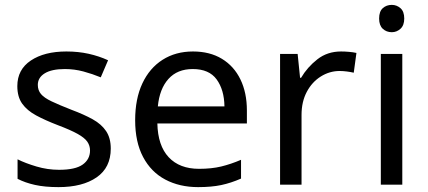

<svg xmlns="http://www.w3.org/2000/svg" viewBox="-20 -757 1754 787"><path d="M434 -148Q434 -70 376 -30Q318 10 220 10Q164 10 123.5 1Q83 -8 52 -24V-104Q84 -88 129.5 -74.5Q175 -61 222 -61Q289 -61 319 -82.5Q349 -104 349 -140Q349 -160 338 -176Q327 -192 298.5 -208Q270 -224 217 -244Q165 -264 128 -284Q91 -304 71 -332Q51 -360 51 -404Q51 -472 106.5 -509Q162 -546 252 -546Q301 -546 343.5 -536.5Q386 -527 423 -510L393 -440Q359 -454 322 -464Q285 -474 246 -474Q192 -474 163.5 -456.5Q135 -439 135 -409Q135 -387 148 -371.5Q161 -356 191.5 -341.5Q222 -327 273 -307Q324 -288 360 -268Q396 -248 415 -219.5Q434 -191 434 -148Z M771 -546Q840 -546 889.5 -516Q939 -486 965.5 -431.5Q992 -377 992 -304V-251H625Q627 -160 671.5 -112.5Q716 -65 796 -65Q847 -65 886.5 -74.5Q926 -84 968 -102V-25Q927 -7 887 1.5Q847 10 792 10Q716 10 657.5 -21Q599 -52 566.5 -113.5Q534 -175 534 -264Q534 -352 563.5 -415Q593 -478 646.5 -512Q700 -546 771 -546ZM770 -474Q707 -474 670.5 -433.5Q634 -393 627 -321H900Q899 -389 868 -431.5Q837 -474 770 -474Z M1378 -546Q1393 -546 1410.5 -544.5Q1428 -543 1441 -540L1430 -459Q1417 -462 1401.5 -464Q1386 -466 1372 -466Q1331 -466 1295 -443.5Q1259 -421 1237.5 -380.5Q1216 -340 1216 -286V0H1128V-536H1200L1210 -438H1214Q1240 -482 1281 -514Q1322 -546 1378 -546Z M1629 -536V0H1541V-536ZM1586 -737Q1606 -737 1621.5 -723.5Q1637 -710 1637 -681Q1637 -653 1621.5 -639Q1606 -625 1586 -625Q1564 -625 1549 -639Q1534 -653 1534 -681Q1534 -710 1549 -723.5Q1564 -737 1586 -737Z"/></svg>

Font: Noto Sans Lisu
Style: Regular
Weight: 400
Designer: Monotype Design Team. David Williams.
Foundry: Monotype Imaging Inc.
Version: Version 2.102